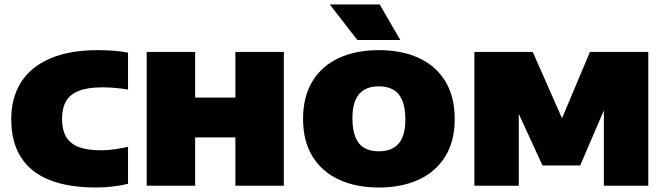

<svg xmlns="http://www.w3.org/2000/svg" viewBox="-20 -826 2961 854"><path d="M407.5 8Q283.5 8 199.5 -25.8Q115.5 -59.5 72.8 -127.2Q30 -195 30 -296Q30 -392 74 -460.8Q118 -529.5 203.8 -566.2Q289.5 -603 414.5 -603Q449 -603 483.8 -600.5Q518.5 -598 549.5 -592V-427.5Q523.5 -432 494.8 -434.8Q466 -437.5 435 -437.5Q371 -437.5 331.5 -422.2Q292 -407 274 -376Q256 -345 256 -297Q256 -249.5 273.5 -218.5Q291 -187.5 329.2 -172.5Q367.5 -157.5 430.5 -157.5Q460 -157.5 491.5 -162.2Q523 -167 549.5 -173V-8.5Q521 -1 482.5 3.5Q444 8 407.5 8Z M632.5 0V-595H848V-392H1027V-595H1242.5V0H1027V-215H848V0Z M1665 8Q1563 8 1487.2 -27.2Q1411.5 -62.5 1369.8 -130.5Q1328 -198.5 1328 -297Q1328 -396 1369.5 -464.2Q1411 -532.5 1486.8 -567.8Q1562.5 -603 1665 -603Q1767.5 -603 1843.5 -567.8Q1919.5 -532.5 1961 -464Q2002.5 -395.5 2002.5 -297Q2002.5 -199 1961 -131Q1919.5 -63 1843.5 -27.5Q1767.5 8 1665 8ZM1665 -153Q1704.5 -153 1730.8 -168.5Q1757 -184 1770 -215.2Q1783 -246.5 1783 -294Q1783 -345 1769.8 -378Q1756.5 -411 1730.2 -426.5Q1704 -442 1665 -442Q1626.5 -442 1600.5 -427Q1574.5 -412 1561 -380.8Q1547.5 -349.5 1547.5 -301Q1547.5 -249.5 1560.5 -216.8Q1573.5 -184 1599.8 -168.5Q1626 -153 1665 -153ZM1569.5 -648 1447 -806H1669L1760.5 -648Z M2090 0V-595H2349.5L2489.5 -278H2470.5L2604 -595H2863.5V0H2666V-414H2700L2560.5 -90H2393L2244 -414H2287.5V0Z"/></svg>

Font: Encode Sans SC Condensed Thin Black
Style: Regular
Weight: 900
Version: Version 3.002